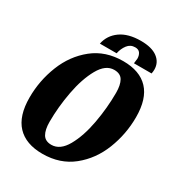

<svg xmlns="http://www.w3.org/2000/svg" viewBox="-198 -963 1035 1113"><g transform="rotate(30 320.0 -406.5)"><path d="M616 -435Q616 -322 575 -217.5Q534 -113 451.5 -46.5Q369 20 251 20Q140 20 82 -41.5Q24 -103 24 -226Q24 -339 65.5 -443.5Q107 -548 189.5 -614Q272 -680 390 -680Q501 -680 558.5 -619Q616 -558 616 -435ZM195 -162Q195 -109 212 -80Q229 -51 270 -51Q328 -51 367.5 -121Q407 -191 426 -295Q445 -399 445 -500Q445 -552 428.5 -581Q412 -610 370 -610Q313 -610 273.5 -539.5Q234 -469 214.5 -365Q195 -261 195 -162ZM453 -733Q453 -754 443 -769Q433 -784 410 -784Q378 -784 359 -759Q340 -734 333 -700H221Q233 -760 284 -796.5Q335 -833 420 -833Q493 -833 531.5 -804Q570 -775 570 -727Q570 -715 567 -700H449Q453 -728 453 -733Z"/></g></svg>

Font: Sansita
Style: Bold Italic
Weight: 700
Italic angle: -11°
Designer: Pablo Cosgaya
Foundry: Omnibus-Type
Version: Version 1.006